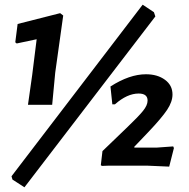

<svg xmlns="http://www.w3.org/2000/svg" viewBox="-20 -705 804 817"><path d="M587 -685 635 -653 641 -635 84 92 33 59 29 45ZM236 -649 249 -639 215 -396 202 -259H99L117 -386L136 -538L51 -520L45 -525L55 -603ZM601 -389Q650 -389 682 -365.5Q714 -342 714 -303Q714 -272 691 -237.5Q668 -203 613 -145L551 -80L552 -77H648L717 -82L720 -75L700 4L608 0H440L414 1L409 -2L416 -62L523 -165Q569 -209 588.5 -233Q608 -257 608 -277Q608 -307 570 -307Q521 -307 469 -261H458L450 -337Q531 -389 601 -389Z"/></svg>

Font: Alegreya Sans SC
Style: Bold Italic
Weight: 700
Italic angle: -7°
Designer: Juan Pablo del Peral
Foundry: Huerta Tipografica
Version: Version 2.007